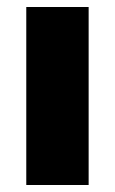

<svg xmlns="http://www.w3.org/2000/svg" viewBox="-20 -528 328 548"><path d="M55 0V-508H233V0Z"/></svg>

Font: Mulish ExtraLight Black
Style: Regular
Weight: 900
Version: Version 3.603